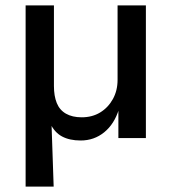

<svg xmlns="http://www.w3.org/2000/svg" viewBox="-20 -512 638 712"><path d="M75 180V-492H180V-193Q180 -156 190.5 -130Q201 -104 224.5 -90.5Q248 -77 283 -77Q322 -77 351.5 -95Q381 -113 398.5 -144.5Q416 -176 416 -216V-492H521V0H419V-107H421Q404 -52 366.5 -21.5Q329 9 279 9Q238 9 210 -6Q182 -21 166 -55H171L179 180Z"/></svg>

Font: NunitoSans_10ptSemiBold
Style: Regular
Weight: 600
Designer: Vernon Adams
Foundry: Vernon Adams
Version: Version 3.101;gftools[0.9.27]